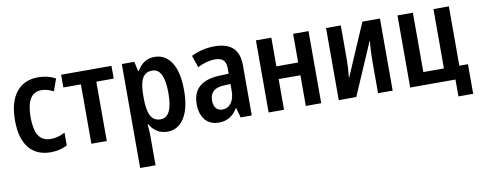

<svg xmlns="http://www.w3.org/2000/svg" viewBox="-66 -869 3563 1424"><g transform="rotate(-10 1715.5 -157.0)"><path d="M260 10Q154 10 96.5 -61Q39 -132 39 -267Q39 -406 97.5 -480Q156 -554 263 -554Q336 -554 393 -522L361 -431Q312 -456 270 -456Q157 -456 157 -269Q158 -176 187 -131.5Q216 -87 279 -87Q332 -87 385 -116V-19Q359 -5 326 2.5Q293 10 260 10Z M567 0V-447H435V-543H814V-447H683V0Z M892 240V-543H986L1002 -471H1008Q1054 -553 1138 -553Q1220 -553 1266.5 -481Q1313 -409 1313 -271Q1313 -137 1266.5 -63.5Q1220 10 1140 10Q1095 10 1062 -11Q1029 -32 1008 -69H1003Q1005 -44 1006.5 -22.5Q1008 -1 1008 15V240ZM1105 -89Q1195 -89 1195 -271Q1195 -362 1173 -409Q1151 -456 1104 -456Q1054 -456 1031 -415Q1008 -374 1008 -287V-265Q1008 -176 1030.5 -132.5Q1053 -89 1105 -89Z M1527 10Q1460 10 1423.5 -34.5Q1387 -79 1387 -152Q1387 -241 1440 -285Q1493 -329 1591 -332L1660 -335V-376Q1660 -418 1640 -437.5Q1620 -457 1576 -457Q1519 -457 1446 -422L1415 -512Q1498 -553 1591 -553Q1683 -553 1729 -510Q1775 -467 1775 -377V0H1691L1671 -74H1668Q1618 10 1527 10ZM1569 -81Q1610 -81 1635 -114.5Q1660 -148 1660 -208V-257L1612 -255Q1556 -253 1530 -229Q1504 -205 1504 -160Q1504 -121 1521.5 -101Q1539 -81 1569 -81Z M1902 0V-543H2018V-327H2182V-543H2298V0H2182V-231H2018V0Z M2430 0V-543H2541V-294Q2541 -260 2539 -223Q2537 -186 2533 -151H2535L2704 -543H2836V0H2726V-249Q2726 -284 2728 -321.5Q2730 -359 2734 -391H2731L2562 0Z M3309 127V0H2968V-543H3084V-96H3239V-543H3355V-96H3420V127Z"/></g></svg>

Font: Noto Sans Condensed SemiBold
Style: Regular
Weight: 600
Width: 3
Designer: Monotype Design Team
Foundry: Monotype Imaging Inc.
Version: Version 2.013; ttfautohint (v1.8.4.7-5d5b)